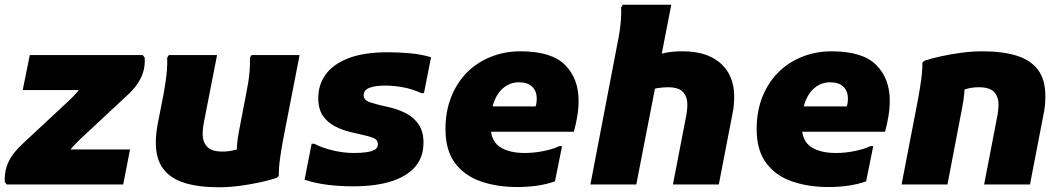

<svg xmlns="http://www.w3.org/2000/svg" viewBox="-21 -780 4493 812"><path d="M75 -399 105 -547H583L591 -536Q593 -500 583.5 -472Q574 -444 556.5 -420Q539 -396 513 -373L322 -195Q301 -175 281 -152.5Q261 -130 260 -114L206 -148H529L500 0H7L-1 -11Q-2 -47 7 -75Q16 -103 34 -127Q52 -151 77 -174L268 -352Q291 -373 309.5 -395.5Q328 -418 330 -440L394 -399Z M638 -177Q638 -195 640 -214.5Q642 -234 646 -256L671 -383Q675 -407 679 -432.5Q683 -458 685 -484.5Q687 -511 686 -536L693 -547H897L840 -256Q838 -243 837 -232Q836 -221 836 -213Q836 -181 854.5 -160Q873 -139 920 -139Q948 -139 975.5 -146.5Q1003 -154 1026 -163L982 -102Q979 -128 981 -160Q983 -192 990 -227L1020 -383Q1025 -407 1029 -432.5Q1033 -458 1035 -484.5Q1037 -511 1036 -536L1043 -547H1246L1177 -193Q1170 -156 1164 -114.5Q1158 -73 1158 -36L1150 -28Q1120 -18 1079 -9Q1038 0 992.5 6Q947 12 904 12Q819 12 759.5 -6.5Q700 -25 669 -66.5Q638 -108 638 -177Z M1297 -172H1308Q1341 -155 1386 -144Q1431 -133 1476 -133Q1508 -133 1530.5 -136.5Q1553 -140 1565 -147.5Q1577 -155 1577 -169Q1577 -189 1558.5 -196.5Q1540 -204 1507 -211L1472 -219Q1430 -228 1397 -245Q1364 -262 1344.5 -290.5Q1325 -319 1325 -366Q1325 -421 1356 -464.5Q1387 -508 1452 -533.5Q1517 -559 1620 -559Q1668 -559 1715 -554.5Q1762 -550 1802 -538L1772 -386H1761Q1722 -404 1682.5 -411Q1643 -418 1609 -418Q1565 -418 1541 -408.5Q1517 -399 1517 -377Q1517 -365 1525.5 -357.5Q1534 -350 1550 -345.5Q1566 -341 1587 -335L1623 -327Q1662 -318 1695.5 -301Q1729 -284 1749.5 -254Q1770 -224 1770 -176Q1770 -87 1693 -39.5Q1616 8 1472 8Q1417 8 1364 1.5Q1311 -5 1267 -20Z M2167 11Q2081 11 2012 -13Q1943 -37 1903 -91Q1863 -145 1863 -234Q1863 -309 1887 -369.5Q1911 -430 1953.5 -473Q1996 -516 2054.5 -539.5Q2113 -563 2180 -563Q2311 -563 2368.5 -505.5Q2426 -448 2426 -354Q2426 -323 2420.5 -289Q2415 -255 2406 -223H1981V-330H2244Q2247 -338 2248 -346.5Q2249 -355 2249 -363Q2249 -394 2230 -413Q2211 -432 2173 -432Q2147 -432 2125 -420Q2103 -408 2087 -385.5Q2071 -363 2062.5 -331.5Q2054 -300 2054 -260V-247Q2054 -185 2092.5 -159Q2131 -133 2198 -133Q2239 -133 2279.5 -141.5Q2320 -150 2344 -162H2356L2326 -13Q2292 -1 2252 5Q2212 11 2167 11Z M2670 0H2476L2590 -595Q2595 -618 2599 -644Q2603 -670 2605 -697Q2607 -724 2606 -749L2613 -760H2818ZM2728 -539Q2760 -550 2792.5 -556.5Q2825 -563 2864 -563Q2940 -563 2989 -537.5Q3038 -512 3061 -469Q3084 -426 3084 -374Q3084 -356 3082.5 -337Q3081 -318 3076 -295L3019 0H2825L2882 -295Q2884 -308 2885 -319Q2886 -330 2886 -338Q2886 -370 2868 -390.5Q2850 -411 2803 -411Q2785 -411 2760.5 -407.5Q2736 -404 2714 -396Z M3483 11Q3397 11 3328 -13Q3259 -37 3219 -91Q3179 -145 3179 -234Q3179 -309 3203 -369.5Q3227 -430 3269.5 -473Q3312 -516 3370.5 -539.5Q3429 -563 3496 -563Q3627 -563 3684.5 -505.5Q3742 -448 3742 -354Q3742 -323 3736.5 -289Q3731 -255 3722 -223H3297V-330H3560Q3563 -338 3564 -346.5Q3565 -355 3565 -363Q3565 -394 3546 -413Q3527 -432 3489 -432Q3463 -432 3441 -420Q3419 -408 3403 -385.5Q3387 -363 3378.5 -331.5Q3370 -300 3370 -260V-247Q3370 -185 3408.5 -159Q3447 -133 3514 -133Q3555 -133 3595.5 -141.5Q3636 -150 3660 -162H3672L3642 -13Q3608 -1 3568 5Q3528 11 3483 11Z M3792 0 3861 -358Q3868 -395 3874 -436.5Q3880 -478 3880 -515L3888 -523Q3918 -533 3959 -542Q4000 -551 4045.5 -557Q4091 -563 4134 -563Q4219 -563 4278.5 -544.5Q4338 -526 4369 -484.5Q4400 -443 4400 -374Q4400 -356 4398.5 -337Q4397 -318 4392 -295L4335 0H4141L4198 -295Q4200 -308 4201 -319Q4202 -330 4202 -338Q4202 -370 4183.5 -390.5Q4165 -411 4118 -411Q4089 -411 4064.5 -403.5Q4040 -396 4026 -387L4053 -445Q4060 -422 4057.5 -390.5Q4055 -359 4048 -324L3986 0Z"/></svg>

Font: Kufam ExtraBold
Style: Italic
Weight: 800
Italic angle: -11°
Designer: Artur Schmal
Foundry: Original Type
Version: Version 1.301; ttfautohint (v1.8.3)